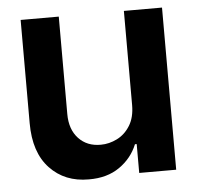

<svg xmlns="http://www.w3.org/2000/svg" viewBox="-45 -591 660 644"><g transform="rotate(-5 285.5 -269.5)"><path d="M395 -229V-545.9H523.4V0H398.9V-97.2H393.1Q374.5 -51.3 332.5 -22Q290.5 7.3 229 6.8Q148.4 7.3 97.9 -46.1Q47.4 -99.6 47.4 -198.2V-545.9H175.8V-217.8Q175.8 -166 204.3 -135.5Q232.9 -105 279.3 -105.5Q307.1 -105.5 334 -118.9Q360.8 -132.3 377.9 -159.9Q395 -187.5 395 -229Z"/></g></svg>

Font: Inter Tight SemiBold
Style: Regular
Weight: 600
Designer: Rasmus Andersson
Foundry: rsms
Version: Version 3.004; ttfautohint (v1.8.4.7-5d5b)